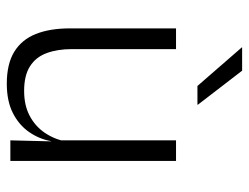

<svg xmlns="http://www.w3.org/2000/svg" viewBox="-104 -618 732 565"><g transform="rotate(90 262.5 -336.0)"><path d="M125 -487.5V-181.5Q125 -138.5 136.8 -106.8Q148.5 -75 175.5 -57.8Q202.5 -40.5 248 -40.5Q290.5 -40.5 321.2 -56.8Q352 -73 371.2 -101.2Q390.5 -129.5 397 -164.5L409.5 -120H396Q389.5 -84.5 368.8 -54.8Q348 -25 312.8 -7.2Q277.5 10.5 227 10.5Q168.5 10.5 132.8 -11.5Q97 -33.5 80.5 -75Q64 -116.5 64 -175.5V-487.5ZM454 -487.5V0H393.5L396.5 -120.5L393.5 -123.5V-487.5ZM188.5 -682 288.5 -552V-550.5H233.5L120 -681V-682Z"/></g></svg>

Font: Anek Gujarati Medium Light
Style: Regular
Weight: 300
Version: Version 1.003